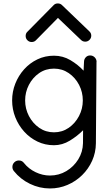

<svg xmlns="http://www.w3.org/2000/svg" viewBox="-20 -813 626 1089"><path d="M283.7 -783.2Q293 -793.5 307.6 -793.5Q322.3 -793.5 331.5 -784.2L486.3 -635.7Q497.6 -625.5 497.6 -610.8Q497.6 -596.7 487.5 -586.7Q477.5 -576.7 463.4 -576.7Q449.2 -576.7 439.5 -586.4L308.6 -711.4L184.6 -585.4Q174.8 -574.7 159.7 -574.7Q145.5 -574.7 135.5 -584.7Q125.5 -594.7 125.5 -608.9Q125.5 -624 135.7 -633.3ZM286.1 -497.1Q336.9 -497.1 379.6 -471.7Q422.4 -446.3 454.1 -412.1L456.5 -461.9Q456.5 -477.1 466.3 -487.8Q476.1 -498.5 491.2 -498.5Q506.3 -498.5 517.1 -487.8Q527.8 -477.1 527.8 -461.9L527.3 -460.9L523.9 0Q523.4 52.2 502.7 98.6Q481.9 145 445.8 180.4Q409.7 215.8 362.8 235.8Q315.9 255.9 263.2 255.9Q204.1 255.9 149.9 229.7Q95.7 203.6 58.6 157.2Q50.3 147 50.3 133.8Q50.3 118.7 61 107.9Q71.8 97.2 86.9 97.2Q105.5 97.2 116.2 111.8Q142.1 144.5 181.9 163.6Q221.7 182.6 263.2 182.6Q314 182.6 356.2 157.5Q398.4 132.3 424.1 90.6Q449.7 48.8 450.7 -1L451.2 -74.2Q418.9 -41.5 376.2 -15.4Q333.5 10.7 286.1 10.7Q235.8 10.7 192.6 -10Q149.4 -30.8 117.2 -66.4Q85 -102.1 66.9 -147.7Q48.8 -193.4 48.8 -243.2Q48.8 -293 66.7 -338.4Q84.5 -383.8 116.7 -419.7Q148.9 -455.6 192.1 -476.3Q235.4 -497.1 286.1 -497.1ZM449.7 -243.2Q449.7 -290.5 428.5 -331.5Q407.2 -372.6 370.1 -398.2Q333 -423.8 286.1 -423.8Q238.8 -423.8 201.9 -398.2Q165 -372.6 143.8 -331.5Q122.6 -290.5 122.6 -243.2Q122.6 -196.3 144 -155Q165.5 -113.8 202.4 -88.1Q239.3 -62.5 286.1 -62.5Q333 -62.5 369.9 -88.1Q406.7 -113.8 428.2 -155Q449.7 -196.3 449.7 -243.2Z"/></svg>

Font: Manjari
Style: Regular
Weight: 400
Designer: Santhosh Thottingal <santhosh.thottingal@gmail.com>
Foundry: SMC
Version: Version 2.000